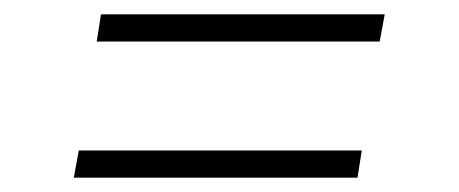

<svg xmlns="http://www.w3.org/2000/svg" viewBox="-20 -474 640 268"><path d="M115 -416 121 -454H517L510 -416ZM83 -226 90 -264H485L479 -226Z"/></svg>

Font: Iosevka Curly Slab XLtEx
Style: Italic
Weight: 200
Width: 7
Italic angle: -9°
Monospace: yes
Designer: Belleve Invis
Foundry: Belleve Invis
Version: Version 11.1.0; ttfautohint (v1.8.3)